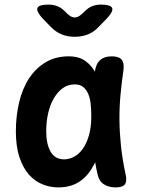

<svg xmlns="http://www.w3.org/2000/svg" viewBox="-20 -805 640 835"><path d="M234 10Q198 10 164.5 -3.5Q131 -17 105.5 -46Q80 -75 64.5 -121.5Q49 -168 49 -234Q49 -301 63.5 -361Q78 -421 107 -465Q136 -509 179 -534.5Q222 -560 279 -560Q326 -560 355 -537Q378 -519 393 -493Q394 -497 394 -501Q399 -531 417.5 -545.5Q436 -560 466 -560Q497 -560 509 -545.5Q521 -531 517 -501Q509 -446 504 -392Q499 -338 499.5 -283.5Q500 -229 506 -171Q512 -113 526 -48Q533 -18 523.5 -4Q514 10 483 10Q452 10 431 -4Q410 -18 404 -48Q398 -74 394 -99Q389 -89 383 -79Q360 -37 323 -13.5Q286 10 234 10ZM259 -112Q281 -112 302.5 -123.5Q324 -135 340.5 -158.5Q357 -182 367 -217Q377 -252 377 -299Q377 -326 374.5 -351.5Q372 -377 364 -396Q356 -415 342 -426.5Q328 -438 305 -438Q276 -438 253.5 -422Q231 -406 214.5 -378Q198 -350 189.5 -313Q181 -276 181 -234Q181 -179 200 -145.5Q219 -112 259 -112ZM191 -785Q212 -785 229.5 -778Q247 -771 262 -756L272 -746Q289 -729 305 -729Q321 -729 338 -746L348 -755Q363 -771 380.5 -778Q398 -785 419 -785Q461 -785 467.5 -770.5Q474 -756 445 -725L410 -689Q389 -666 362.5 -655.5Q336 -645 305 -645Q274 -645 248 -655.5Q222 -666 200 -689L165 -725Q137 -756 143 -770.5Q149 -785 191 -785Z"/></svg>

Font: Maple Mono NL
Style: Bold
Weight: 700
Monospace: yes
Designer: subframe7536
Version: Version 7.000